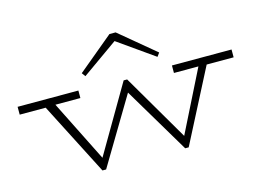

<svg xmlns="http://www.w3.org/2000/svg" viewBox="-100 -921 1500 1114"><g transform="rotate(-15 650.0 -364.0)"><path d="M1293 -424H1131L906 13H885L648 -385L410 13H388L164 -424H8V-471H373V-426H223L407 -58L642 -460H663L898 -58L1082 -426H935V-471H1293ZM418 -563 632 -741H669L883 -563L867 -541L650 -694L434 -541Z"/></g></svg>

Font: BioRhyme Expanded Light
Style: Regular
Weight: 300
Width: 7
Designer: Aoife Mooney
Foundry: Aoife Mooney Type
Version: Version 1.000